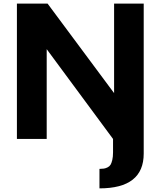

<svg xmlns="http://www.w3.org/2000/svg" viewBox="-20 -770 891 1064"><path d="M612.3 -750H776.4V0V81.1Q776.4 273.9 531.2 273.9V166Q546.9 165.5 555.7 164.3Q564.5 163.1 575.7 157.7Q586.9 152.3 592.5 143.1Q598.1 133.8 602.3 116.5Q606.4 99.1 606.4 73.7V0L238.8 -497.6V0H73.7V-750H243.7L612.3 -253.9Z"/></svg>

Font: Now Alt
Style: Bold
Weight: 700
Designer: Alfredo Marco Pradil
Foundry: Alfredo Marco Pradil
Version: Version 1.002;PS 001.002;hotconv 1.0.88;makeotf.lib2.5.64775